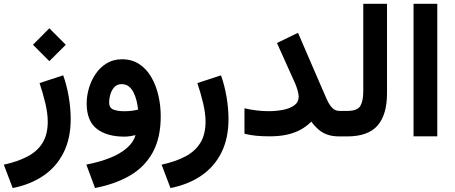

<svg xmlns="http://www.w3.org/2000/svg" viewBox="-42 -702 2339 988"><path d="M211.9 -556.4 127.6 -471.7 211.9 -387.3 296.6 -471.7ZM23.3 265.7Q115.9 247.3 182.8 201.2Q249.7 155.1 285.7 82.2Q321.8 9.3 321.8 -89.1Q321.8 -143.8 311.9 -202.7Q302 -261.6 283.3 -314.4L161.5 -274.5Q177.7 -226.8 190.7 -173.2Q203.7 -119.6 203.7 -75.8Q203.7 -10.8 177.3 32.6Q150.9 76 100.4 102.8Q49.9 129.6 -22.4 145.4Z M785.1 -103.7Q785.1 -158.7 773 -210.9Q761 -263 736.5 -305.2Q712.1 -347.4 674.5 -372.2Q637 -397 585.6 -397Q541.3 -397 507.2 -376.3Q473.1 -355.6 450.2 -321.9Q427.3 -288.2 415.7 -248.4Q404 -208.5 404 -170.1Q404 -79.7 455.8 -39.3Q507.6 1.1 599.1 1.1Q611.4 1.1 626.7 -1.1Q642 -3.4 655.6 -6.6Q644.5 30.5 610.5 60Q576.4 89.6 523.5 110.7Q470.5 131.7 402.3 145L447 265.4Q552 245.3 627.8 200.7Q703.7 156 744.4 81.3Q785.1 6.6 785.1 -103.7ZM597.9 -129.6Q563 -129.6 541.2 -138.3Q519.5 -147 519.5 -175Q519.5 -192 525.2 -214Q531 -236 545.2 -252.5Q559.4 -269 584.6 -269Q605.8 -269 620.6 -257.4Q635.4 -245.7 645.2 -226.3Q654.9 -206.9 660.6 -183.9Q666.4 -160.8 668.5 -138Q655.4 -134.6 637.1 -132.1Q618.8 -129.6 597.9 -129.6Z M835.3 265.7Q927.9 247.3 994.8 201.2Q1061.7 155.1 1097.8 82.2Q1133.8 9.3 1133.8 -89.1Q1133.8 -143.8 1123.9 -202.7Q1114 -261.6 1095.3 -314.4L973.6 -274.5Q989.7 -226.8 1002.7 -173.2Q1015.7 -119.6 1015.7 -75.8Q1015.7 -10.8 989.3 32.6Q962.9 76 912.4 102.8Q861.9 129.6 789.6 145.4Z M1495 -204.5Q1495 -176.6 1472.7 -160.2Q1450.4 -143.8 1414.9 -136.9Q1379.4 -129.9 1338.9 -129.9Q1310.7 -129.9 1278.4 -133.7Q1246.2 -137.6 1216 -144.7V-13.7Q1246.1 -6.5 1275.6 -3.5Q1305.1 -0.5 1346.2 -0.5Q1395.6 -0.5 1434.7 -9.1Q1473.9 -17.7 1504.7 -34.6Q1535.5 -51.5 1559.8 -76Q1576.9 -53 1596.4 -36Q1616 -18.9 1642.2 -9.4Q1668.3 0 1705.6 0H1726.1V-131.2H1705.6Q1682.6 -131.2 1667.4 -147Q1652.2 -162.8 1639.6 -191.1Q1627.1 -219.4 1610.9 -256.6L1491.5 -533.2L1383.2 -480.7L1477.6 -270.7Q1483.7 -256.8 1489.4 -236.8Q1495 -216.9 1495 -204.5Z M1706.5 -131.2V0H1743.8Q1852.4 0 1901 -56.1Q1949.5 -112.3 1949.5 -222.1V-682.3H1827.3V-231.5Q1827.3 -182.4 1812.1 -156.8Q1796.9 -131.2 1744.3 -131.2Z M2208.2 -682.3H2086V-0.5H2208.2Z"/></svg>

Font: Vazirmatn NL
Style: Regular
Weight: 400
Designer: Saber Rastikerdar
Foundry: Saber Rastikerdar
Version: Version 33.003